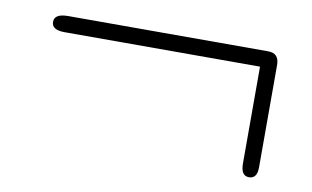

<svg xmlns="http://www.w3.org/2000/svg" viewBox="-45 -431 757 466"><g transform="rotate(10 333.5 -197.5)"><path d="M89.8 -352.1H583Q609.9 -352.1 609.9 -323.2V-70.8Q609.9 -43 589.8 -43Q569.8 -43 569.8 -73.2V-312H87.9Q56.2 -312 56.2 -332Q56.2 -352.1 89.8 -352.1Z"/></g></svg>

Font: CMU Sans Serif
Style: Medium
Weight: 500
Version: Version 0.7.0